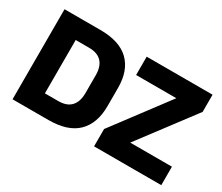

<svg xmlns="http://www.w3.org/2000/svg" viewBox="-110 -910 1365 1180"><g transform="rotate(30 572.0 -319.5)"><path d="M167.5 0V-131H307Q367 -131 397 -163.5Q427 -196 427 -256.5V-384.5Q427 -445 397 -477.2Q367 -509.5 307 -509.5H167V-639H312.5Q449 -639 516.8 -573.2Q584.5 -507.5 584.5 -384.5V-256Q584.5 -132.5 517 -66.2Q449.5 0 312.5 0ZM58 0V-639H212V0ZM1113.5 -131V0H636.5V-123L926.5 -509H641V-639H1108.5V-517L817.5 -131Z"/></g></svg>

Font: Anek Latin Medium
Style: Bold
Weight: 700
Version: Version 1.003